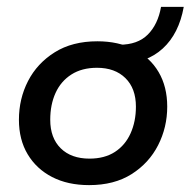

<svg xmlns="http://www.w3.org/2000/svg" viewBox="-20 -528 554 558"><path d="M239 10Q177 10 131.5 -13.5Q86 -37 60.5 -79.5Q35 -122 35 -180Q35 -241 61.5 -292.5Q88 -344 139 -376Q190 -408 263 -408Q324 -408 370 -384.5Q416 -361 441 -318.5Q466 -276 466 -218Q466 -158 439.5 -106Q413 -54 362.5 -22Q312 10 239 10ZM240 -67Q284 -67 314 -86.5Q344 -106 359.5 -140.5Q375 -175 375 -218Q375 -271 344.5 -301Q314 -331 262 -331Q218 -331 187.5 -311.5Q157 -292 141.5 -258Q126 -224 126 -180Q126 -127 156.5 -97Q187 -67 240 -67ZM305 -344 312 -398H327Q380 -398 409.5 -427.5Q439 -457 448 -508H514Q500 -430 453 -387Q406 -344 334 -344Z"/></svg>

Font: Rokkitt Medium
Style: Italic
Weight: 500
Italic angle: -9°
Designer: Vernon Adams
Foundry: Vernon Adams
Version: Version 3.103